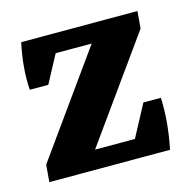

<svg xmlns="http://www.w3.org/2000/svg" viewBox="-67 -443 502 508"><g transform="rotate(-15 184.0 -188.5)"><path d="M8.8 0 12.7 -46.9 249 -377H351.1L347.2 -330.1L110.8 0ZM8.8 0 76.7 -51.8H321.3L339.4 0ZM47.9 -325.2 32.7 -377H351.1L283.2 -325.2ZM22 -249.5Q18.1 -309.6 32.7 -377L117.7 -333.5L72.8 -249.5ZM339.4 0 256.3 -50.3 303.7 -139.2H351.6Q354.5 -73.2 339.4 0Z"/></g></svg>

Font: Markazi Text
Style: Regular
Weight: 400
Designer: Borna Izadpanah (Arabic designer), Fiona Ross (Arabic design director) and Florian Runge (Latin designer)
Foundry: Borna Izadpanah and Florian Runge
Version: Version 1.000